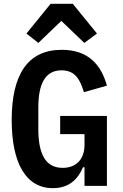

<svg xmlns="http://www.w3.org/2000/svg" viewBox="-20 -970 640 1002"><path d="M244 -950 118 -795 180 -746 300 -861 420 -746 486 -795 360 -950ZM421 0H538V-365H294V-270H421V-213C421 -144 382 -94 307 -94C212 -94 180 -176 180 -297V-409C180 -529 214 -603 301 -603C376 -603 399 -549 418 -489L538 -523C508 -631 442 -710 302 -710C125 -710 41 -581 41 -344C41 -119 115 12 256 12C345 12 389 -40 413 -97H421Z"/></svg>

Font: IBM Mono SemiBold
Style: Regular
Weight: 600
Monospace: yes
Designer: Mike Abbink, Paul van der Laan, Pieter van Rosmalen
Foundry: Bold Monday
Version: Version 2.3